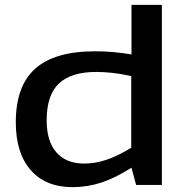

<svg xmlns="http://www.w3.org/2000/svg" viewBox="-20 -760 761 790"><path d="M540 1 521 -70Q455 -28 397.5 -9Q340 10 278 10Q168 10 106.5 -60Q45 -130 45 -257Q45 -406 125 -477.5Q205 -549 372 -549Q445 -549 521 -536V-740H646V1ZM520 -152V-447Q480 -456 444 -460Q408 -464 376 -464Q273 -464 222.5 -416.5Q172 -369 172 -265Q172 -178 212.5 -132.5Q253 -87 326 -87Q372 -87 418 -102.5Q464 -118 520 -152Z"/></svg>

Font: Georama Extended Medium
Style: Regular
Weight: 500
Width: 7
Designer: Jean-Baptiste Levee
Foundry: Production Type
Version: Version 1.000